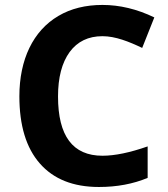

<svg xmlns="http://www.w3.org/2000/svg" viewBox="-20 -744 677 774"><path d="M393.1 -598.1C445.3 -598.1 500 -576.2 553.2 -550.8L602.1 -673.8C532.2 -707.5 462.4 -724.1 393.1 -724.1C325.2 -724.1 265.6 -709.5 215.3 -679.7C113.8 -620.1 58.1 -504.4 58.1 -356C58.1 -238.3 85.4 -147.9 140.6 -85C195.8 -22 274.9 9.8 378.9 9.8C451.2 9.8 516.6 -2.4 575.2 -26.9V-153.8C503.9 -128.9 443.4 -116.2 393.1 -116.2C273.4 -116.2 213.9 -195.8 213.9 -355C213.9 -431.6 229.5 -491.2 260.7 -534.2C292 -576.7 335.9 -598.1 393.1 -598.1Z"/></svg>

Font: Sahel
Style: Bold
Weight: 700
Foundry: Saber Rastikerdar (saber.rastikerdar@gmail.com)
Version: Version 3.4.0